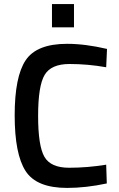

<svg xmlns="http://www.w3.org/2000/svg" viewBox="-20 -911 584 942"><path d="M309 11Q159 11 105.5 -72Q52 -155 52 -345Q52 -535 106 -615.5Q160 -696 309 -696Q398 -696 505 -671L501 -581Q411 -597 321 -597Q231 -597 199 -543.5Q167 -490 167 -342.5Q167 -195 198 -141.5Q229 -88 319 -88Q409 -88 501 -103L504 -11Q401 11 309 11ZM235 -777V-891H343V-777Z"/></svg>

Font: Titillium Web[RUS by Daymarius]
Style: Regular
Weight: 600
Designer: Cyrillization by Daymarius
Foundry: Cyrillization by Daymarius
Version: Version 1.002 September 11, 2018